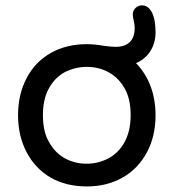

<svg xmlns="http://www.w3.org/2000/svg" viewBox="-20 -670 634 701"><path d="M165 -21.5Q108.4 -54.7 77.1 -114.3Q45.9 -173.8 45.9 -249Q45.9 -325.2 77.1 -384.8Q108.4 -444.3 165.5 -476.6Q222.7 -508.8 296.9 -508.8Q323.2 -508.8 358.4 -502.9Q385.7 -499 402.3 -499Q436.5 -499 454.1 -516.6Q471.7 -534.2 471.7 -567.4Q471.7 -582 467.8 -596.7Q464.8 -608.4 464.8 -617.2Q464.8 -630.9 474.6 -640.6Q484.4 -650.4 498 -650.4Q521.5 -650.4 534.7 -624.5Q547.9 -598.6 547.9 -551.8Q547.9 -513.7 529.3 -483.9Q510.7 -454.1 476.6 -439.5Q511.7 -403.3 529.8 -355Q547.9 -306.6 547.9 -249Q547.9 -172.9 516.6 -114.3Q484.4 -53.7 427.2 -21.5Q370.1 10.7 296.9 10.7Q221.7 10.7 165 -21.5ZM374 -90.8Q412.1 -110.4 434.6 -150.9Q457 -191.4 457 -250Q457 -311.5 433.6 -349.6Q412.1 -386.7 376.5 -406.2Q340.8 -425.8 296.9 -425.8Q256.8 -425.8 219.7 -408.2Q181.6 -388.7 159.2 -348.6Q136.7 -308.6 136.7 -250Q136.7 -187.5 160.2 -149.4Q181.6 -111.3 217.3 -91.8Q252.9 -72.3 296.9 -72.3Q336.9 -72.3 374 -90.8Z"/></svg>

Font: jf-openhuninn-1.0
Style: Regular
Weight: 400
Designer: [Kosugi Maru]
      Designed by Motoya company      

      [Varela Round]
      Joe Prince(Latin component); Avraham Co
Foundry: justfont CO.,LTD.
Version: 1.0